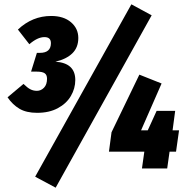

<svg xmlns="http://www.w3.org/2000/svg" viewBox="-20 -781 876 890"><path d="M343 -605Q343 -561 315.5 -534Q288 -507 237 -495Q329 -489 329 -410Q329 -371 308.5 -336Q288 -301 248 -279.5Q208 -258 152 -258Q102 -258 70 -277Q38 -296 15 -330L89 -392Q106 -375 120 -367.5Q134 -360 151 -360Q170 -360 184 -374.5Q198 -389 198 -416Q198 -434 187 -441.5Q176 -449 150 -449H124L151 -536H165Q216 -536 216 -581Q216 -609 186 -609Q154 -609 116 -576L63 -644Q130 -707 217 -707Q275 -707 309 -678Q343 -649 343 -605ZM589 -761 683 -710 238 89 143 38ZM810 -177 796 -78H766L755 0H638L649 -78H485L497 -168L626 -435L729 -394L634 -177H665L706 -267H792L780 -177Z"/></svg>

Font: Fira Sans Extra Condensed Black
Style: Italic
Weight: 900
Width: 3
Italic angle: -8°
Designer: Carrois Corporate & Edenspiekermann AG
Foundry: Carrois Corporate GbR & Edenspiekermann AG
Version: Version 4.203